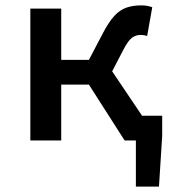

<svg xmlns="http://www.w3.org/2000/svg" viewBox="-20 -523 640 715"><path d="M486 172V0H464V-92H584V-17L572 172ZM93 0V-491H208V-300H369L571 0H444L311 -208H208V0ZM386 -235 288 -256 363 -399Q385 -441 405.5 -463.5Q426 -486 450.5 -494.5Q475 -503 506 -503Q529 -503 547 -496L528 -389Q522 -391 516.5 -392Q511 -393 504 -393Q486 -393 471.5 -382.5Q457 -372 438 -335Z"/></svg>

Font: Source Code Pro SemiBold
Style: Regular
Weight: 600
Monospace: yes
Designer: Paul D. Hunt, Teo Tuominen
Foundry: Adobe Systems Incorporated
Version: Version 1.018;hotconv 1.0.116;makeotfexe 2.5.65601